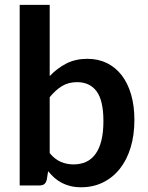

<svg xmlns="http://www.w3.org/2000/svg" viewBox="-20 -763 608 790"><path d="M184.5 -133Q205.5 -107.5 230.2 -97Q255 -86.5 282.5 -86.5Q311 -86.5 333.8 -96.8Q356.5 -107 372.5 -128.8Q388.5 -150.5 397 -184.2Q405.5 -218 405.5 -265Q405.5 -349.5 377.5 -387.2Q349.5 -425 297 -425Q261.5 -425 235 -408.8Q208.5 -392.5 184.5 -363ZM184.5 -450Q215.5 -482.5 253.2 -501.8Q291 -521 339.5 -521Q384 -521 419.8 -503.5Q455.5 -486 480.8 -453.2Q506 -420.5 519.5 -374Q533 -327.5 533 -269.5Q533 -207 517.5 -156Q502 -105 473.2 -68.8Q444.5 -32.5 404 -12.5Q363.5 7.5 314 7.5Q290 7.5 270.5 2.8Q251 -2 234.5 -10.5Q218 -19 204.2 -31.2Q190.5 -43.5 178 -58.5L172.5 -24Q169.5 -11 162.2 -5.5Q155 0 142.5 0H61V-743H184.5Z"/></svg>

Font: LatoLatin
Style: Bold
Weight: 700
Designer: Lukasz Dziedzic with Adam Twardoch and Botio Nikoltchev
Foundry: tyPoland Lukasz Dziedzic
Version: Version 2.015; 2015-08-06; http://www.latofonts.com/